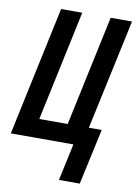

<svg xmlns="http://www.w3.org/2000/svg" viewBox="-100 -777 741 1045"><g transform="rotate(10 271.0 -255.0)"><path d="M416 204 483 -104H412L543 -714H425L295 -104H138L268 -714H151L-1 0H345L301 204Z"/></g></svg>

Font: Noto Sans Display Condensed
Style: Bold Italic
Weight: 700
Width: 3
Designer: Monotype Design team
Foundry: Monotype Imaging Inc.
Version: 1.000